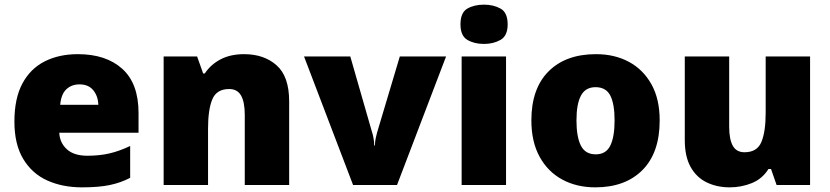

<svg xmlns="http://www.w3.org/2000/svg" viewBox="-20 -796 3571 826"><path d="M315 -563Q436 -563 506 -500Q576 -437 576 -310V-225H235Q237 -182 267.5 -154Q298 -126 356 -126Q408 -126 451 -136Q494 -146 540 -168V-31Q500 -10 452.5 0Q405 10 333 10Q249 10 183.5 -19.5Q118 -49 80 -112Q42 -175 42 -273Q42 -373 76.5 -437Q111 -501 172.5 -532Q234 -563 315 -563ZM322 -433Q288 -433 265.5 -412Q243 -391 239 -345H403Q402 -382 381.5 -407.5Q361 -433 322 -433Z M1030 -563Q1116 -563 1170 -515Q1224 -467 1224 -360V0H1033V-302Q1033 -357 1017 -385Q1001 -413 966 -413Q912 -413 893.5 -369Q875 -325 875 -242V0H684V-553H828L854 -480H861Q887 -519 929.5 -541Q972 -563 1030 -563Z M1499 0 1288 -553H1487L1581 -226Q1583 -222 1586.5 -204Q1590 -186 1590 -170H1593Q1593 -187 1596.5 -202Q1600 -217 1602 -225L1700 -553H1899L1688 0Z M2062 -776Q2103 -776 2133.5 -759Q2164 -742 2164 -691Q2164 -642 2133.5 -624.5Q2103 -607 2062 -607Q2020 -607 1990.5 -624.5Q1961 -642 1961 -691Q1961 -742 1990.5 -759Q2020 -776 2062 -776ZM2157 -553V0H1966V-553Z M2818 -278Q2818 -139 2744 -64.5Q2670 10 2541 10Q2461 10 2399 -23.5Q2337 -57 2301.5 -121.5Q2266 -186 2266 -278Q2266 -415 2340 -489Q2414 -563 2544 -563Q2624 -563 2685.5 -530Q2747 -497 2782.5 -433.5Q2818 -370 2818 -278ZM2460 -278Q2460 -207 2479 -169.5Q2498 -132 2543 -132Q2587 -132 2605.5 -169.5Q2624 -207 2624 -278Q2624 -349 2605.5 -385Q2587 -421 2542 -421Q2499 -421 2479.5 -385Q2460 -349 2460 -278Z M3465 -553V0H3321L3297 -69H3286Q3260 -27 3215 -8.5Q3170 10 3119 10Q3065 10 3021 -11Q2977 -32 2951.5 -77Q2926 -122 2926 -193V-553H3117V-251Q3117 -197 3132.5 -169Q3148 -141 3183 -141Q3237 -141 3255.5 -185Q3274 -229 3274 -311V-553Z"/></svg>

Font: Noto Sans Bengali UI Black
Style: Regular
Weight: 900
Designer: Jelle Bosma - Monotype Design Team
Foundry: Monotype Imaging Inc.
Version: Version 2.003; ttfautohint (v1.8.4.7-5d5b)